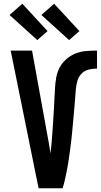

<svg xmlns="http://www.w3.org/2000/svg" viewBox="-20 -1005 540 1025"><path d="M186 0 37 -735H151L240 -245Q242 -230 245 -215Q248 -200 250 -186Q253 -214 255.5 -243Q258 -272 260 -301Q262 -330 264 -359Q266 -388 267.5 -417Q269 -446 270.5 -475Q272 -504 273.5 -532.5Q275 -561 280 -590Q285 -619 298.5 -644.5Q312 -670 334.5 -689.5Q357 -709 383.5 -719.5Q410 -730 439.5 -732.5Q469 -735 498 -735V-639Q475 -639 453 -633.5Q431 -628 415.5 -612Q400 -596 393.5 -574.5Q387 -553 385 -530.5Q383 -508 381.5 -485.5Q380 -463 378 -441Q376 -419 374 -396.5Q372 -374 370 -352Q368 -330 366 -308Q364 -286 361.5 -263.5Q359 -241 356 -219Q353 -197 350 -175Q347 -153 343.5 -131Q340 -109 335.5 -87Q331 -65 326 -43Q321 -21 314 0ZM349 -791 201 -925 269 -985 404 -839ZM179 -791 31 -925 99 -985 234 -839Z"/></svg>

Font: Iosevka SS04
Style: Bold
Weight: 700
Monospace: yes
Designer: Belleve Invis
Foundry: Belleve Invis
Version: Version 19.0.0; ttfautohint (v1.8.4)